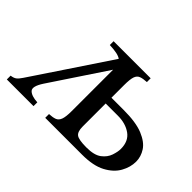

<svg xmlns="http://www.w3.org/2000/svg" viewBox="-89 -632 824 824"><g transform="rotate(45 322.5 -220.0)"><path d="M449 -262Q524 -262 566.5 -244.5Q609 -227 626.5 -200Q644 -173 644 -143Q644 -109 625.5 -76Q607 -43 566.5 -21.5Q526 0 459 0H235V-23Q257 -24 270 -29Q283 -34 289 -50Q295 -66 295 -101V-352L126 -98Q98 -55 112.5 -40Q127 -25 164 -23V0H2V-23Q18 -25 27 -31.5Q36 -38 46.5 -54Q57 -70 76 -98L279 -402Q263 -415 210 -417V-440H435V-417Q413 -416 399.5 -411Q386 -406 380.5 -390Q375 -374 375 -339V-262ZM375 -87Q375 -56 389 -45.5Q403 -35 450 -35Q497 -35 520 -52.5Q543 -70 551 -94Q559 -118 559 -135Q559 -182 527.5 -204.5Q496 -227 449 -227H375Z"/></g></svg>

Font: Bona Nova SC
Style: Regular
Weight: 400
Designer: Mateusz Machalski
Foundry: Capitalics
Version: Version 4.001; ttfautohint (v1.8.4.7-5d5b)